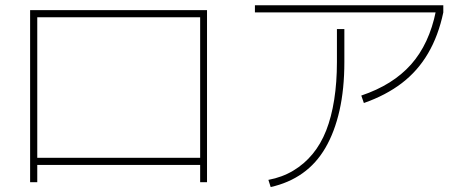

<svg xmlns="http://www.w3.org/2000/svg" viewBox="-20 -737 1800 744"><path d="M96.7 -31.1V-697.8H782.2V-31.1H755.6V-97.8H124.4V-31.1ZM124.4 -125.6H755.6V-670H124.4Z M1020 -40Q1073.3 -50 1116.1 -75.6Q1158.9 -101.1 1191.1 -140Q1223.3 -178.9 1243.9 -231.1Q1264.4 -283.3 1275 -350.6Q1285.6 -417.8 1285.6 -496.7V-624.4H1314.4V-496.7Q1314.4 -392.2 1295.6 -308.9Q1276.7 -225.6 1241.1 -164.4Q1205.6 -103.3 1152.2 -65.6Q1098.9 -27.8 1028.9 -12.2ZM967.8 -688.9V-716.7H1697.8V-688.9ZM1380 -366.7Q1502.2 -407.8 1572.8 -487.2Q1643.3 -566.7 1668.9 -693.3L1697.8 -688.9Q1678.9 -598.9 1638.9 -530.6Q1598.9 -462.2 1537.2 -415Q1475.6 -367.8 1390 -337.8Z"/></svg>

Font: Paperlogy 1 Thin
Style: Regular
Weight: 250
Designer: redesigned by Lee Juim, glyphs from Gmarket Sans & Montserrat
Foundry: PT&
Version: Version 1.001